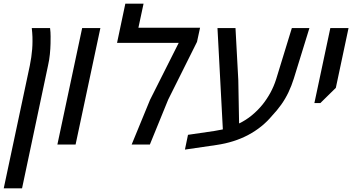

<svg xmlns="http://www.w3.org/2000/svg" viewBox="-72 -783 1908 1040"><path d="M-51.8 237.3 89.4 -427.2Q94.2 -450.7 97.4 -473.1Q100.6 -495.6 102.3 -516.8Q104 -538.1 104 -558.6Q104 -570.8 103.8 -582.3Q103.5 -593.8 102.5 -605.7Q101.6 -617.7 100.1 -630.9H199.2Q200.7 -619.1 201.4 -608.2Q202.1 -597.2 202.1 -585.9Q202.1 -570.8 201.7 -545.7Q201.2 -520.5 198.2 -489.7Q195.3 -459 188 -427.2L47.4 237.3Z M238.8 0 373 -630.9H471.7L337.4 0Z M641.1 0 740.7 -242.2 896 -550.8H562L606.9 -763.2H705.6L677.7 -632.8H1011.7L995.1 -556.2L838.9 -243.2L739.7 0Z M929.7 27.3 946.3 -52.7 1089.8 -73.7Q1109.9 -76.7 1130.1 -81.1Q1150.4 -85.4 1171.4 -90.3L1137.2 -42.5L1106 -630.9H1203.6L1218.8 -349.1L1223.1 -114.3Q1259.8 -131.8 1291.7 -158Q1323.7 -184.1 1350.6 -217.3Q1374 -246.6 1392.8 -281Q1411.6 -315.4 1423.8 -354L1508.8 -630.9H1604L1519.5 -357.4Q1507.3 -318.4 1490.5 -283Q1473.6 -247.6 1451.2 -216.1Q1428.7 -184.6 1401.4 -155.8Q1349.1 -92.8 1272.9 -52.2Q1196.8 -11.7 1100.1 2.4Z M1630.9 -224.6 1717.3 -630.9H1815.9L1747.1 -307.1L1663.1 -224.6Z"/></svg>

Font: Open Sans Medium
Style: Italic
Weight: 500
Italic angle: -12°
Designer: Monotype Design Team
Foundry: Monotype Imaging Inc.
Version: Version 3.000